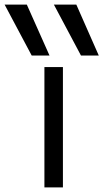

<svg xmlns="http://www.w3.org/2000/svg" viewBox="-99 -810 447 830"><path d="M38 -570 -79 -790H17L115 -570ZM251 -570 134 -790H231L328 -570ZM93 0V-520H173V0Z"/></svg>

Font: M PLUS 1
Style: Regular
Weight: 400
Designer: Coji Morishita
Foundry: UNDERFOREST DESIGN
Version: Version 1.001